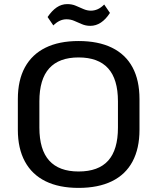

<svg xmlns="http://www.w3.org/2000/svg" viewBox="-20 -908 767 936"><path d="M363 8Q268 8 202 -24.5Q136 -57 101.5 -120.5Q67 -184 67 -275V-425Q67 -517 101.5 -580Q136 -643 202 -675.5Q268 -708 363 -708Q459 -708 525.5 -675.5Q592 -643 626 -580Q660 -517 660 -425V-275Q660 -184 626 -120.5Q592 -57 525.5 -24.5Q459 8 363 8ZM363 -72Q460 -72 507.5 -125Q555 -178 555 -286V-414Q555 -522 507 -575Q459 -628 363 -628Q268 -628 220 -575Q172 -522 172 -414V-286Q172 -178 220 -125Q268 -72 363 -72ZM212 -825Q233 -856 256.5 -872Q280 -888 308 -888Q331 -888 349.5 -880Q368 -872 386.5 -864Q405 -856 423 -856Q440 -856 456 -863Q472 -870 488 -886L516 -845Q496 -814 472 -798Q448 -782 420 -782Q398 -782 378.5 -790.5Q359 -799 341.5 -806.5Q324 -814 304 -814Q287 -814 271 -806.5Q255 -799 240 -784Z"/></svg>

Font: Pathway Extreme 8pt Thin 12pt Medium
Style: Regular
Weight: 500
Version: Version 1.001;gftools[0.9.26]